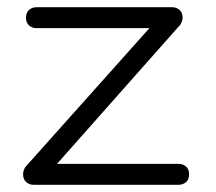

<svg xmlns="http://www.w3.org/2000/svg" viewBox="-20 -440 599 532"><path d="M73 72Q61 72 52.5 64.5Q44 57 44 43Q44 33 50 23L394 -362H81Q69 -362 60.5 -369.5Q52 -377 52 -391Q52 -405 60.5 -412.5Q69 -420 81 -420H457Q469 -420 477.5 -412.5Q486 -405 486 -391Q486 -385 484 -380.5Q482 -376 480 -372L138 14H475Q487 14 495.5 21.5Q504 29 504 43Q504 57 495.5 64.5Q487 72 475 72Z"/></svg>

Font: Cafe24 Ssurround air
Style: Light
Weight: 300
Designer: Cafe24 thkim, hmlim, mnelim, sdjeong, hskwak & 4IRTF
Foundry: Cafe24
Version: Version 1.001